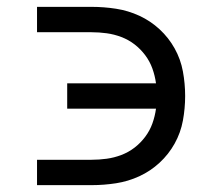

<svg xmlns="http://www.w3.org/2000/svg" viewBox="-20 -540 640 560"><path d="M88 0V-74H247Q269 -74 291 -77Q313 -80 334 -88Q355 -96 372.5 -109.5Q390 -123 403.5 -141Q417 -159 424.5 -180Q432 -201 435 -223H176V-297H435Q432 -319 424.5 -340Q417 -361 403.5 -379Q390 -397 372.5 -410.5Q355 -424 334 -432Q313 -440 291 -443Q269 -446 247 -446H88V-520H247Q283 -520 318.5 -514.5Q354 -509 386.5 -494Q419 -479 445.5 -454.5Q472 -430 489.5 -398.5Q507 -367 513.5 -331.5Q520 -296 520 -260Q520 -224 513.5 -188.5Q507 -153 489.5 -121.5Q472 -90 445.5 -65.5Q419 -41 386.5 -26Q354 -11 318.5 -5.5Q283 0 247 0Z"/></svg>

Font: Iosevka Aile
Style: Regular
Weight: 400
Designer: Belleve Invis
Foundry: Belleve Invis
Version: Version 28.0.1; ttfautohint (v1.8.4)